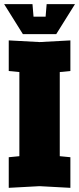

<svg xmlns="http://www.w3.org/2000/svg" viewBox="-25 -898 380 922"><path d="M17 4V-143L68 -148V-552L17 -557V-704L165 -696L313 -704V-557L262 -552V-148L313 -143V4L165 -4ZM199 -878H335L245 -734H85L-5 -878H131L136 -818H194Z"/></svg>

Font: Tektur Condensed ExtraBold
Style: Regular
Weight: 800
Width: 3
Designer: Adam Jagosz
Foundry: Adam Jagosz
Version: Version 1.005;gftools[0.9.30]